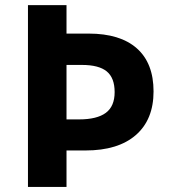

<svg xmlns="http://www.w3.org/2000/svg" viewBox="-20 -734 668 754"><path d="M241.2 -265.1H290Q360.8 -265.1 395.5 -290.8Q430.2 -316.4 430.2 -372.3Q430.2 -428.2 399.2 -453.6Q368.2 -479 301.8 -479H241.2ZM315.9 -143.1H241.2V0H89.8V-713.9H241.2V-602.1H328.1Q452.1 -602.1 517.6 -543.9Q583 -485.8 583 -375Q583 -264.2 513.4 -203.6Q443.8 -143.1 315.9 -143.1Z"/></svg>

Font: NotoSans-Bold
Style: Bold
Weight: 700
Designer: Monotype Design team
Foundry: Monotype Imaging Inc.
Version: Version 1.04